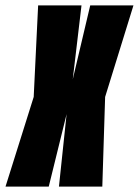

<svg xmlns="http://www.w3.org/2000/svg" viewBox="-68 -695 516 715"><path d="M-47.5 0H113.5L180 -270L151.5 0H313L323.5 -334L429 -675H268L203 -400L235.5 -675H74L57.5 -334Z"/></svg>

Font: Anybody UltraCondensed ExtraBold
Style: Italic
Weight: 800
Width: 1
Italic angle: -10°
Version: Version 1.113;gftools[0.9.25]